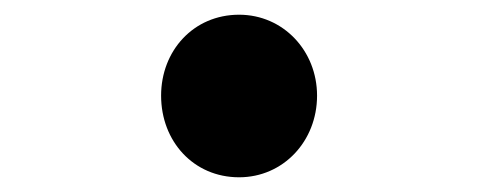

<svg xmlns="http://www.w3.org/2000/svg" viewBox="-20 -507 650 261"><path d="M305 -266C365 -266 411 -315 411 -377C411 -438 365 -487 305 -487C243 -487 199 -438 199 -377C199 -315 243 -266 305 -266Z"/></svg>

Font: Noto Sans JP Black
Style: Regular
Weight: 900
Designer: Ryoko NISHIZUKA 西塚涼子 (kana, bopomofo & ideographs); Paul D. Hunt (Latin, Greek & Cyrillic); Sandoll Communications 산돌커뮤니
Foundry: Adobe
Version: Version 2.002;hotconv 1.0.116;makeotfexe 2.5.65601